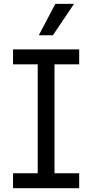

<svg xmlns="http://www.w3.org/2000/svg" viewBox="-20 -986 483 1006"><path d="M394.9 0H48.3V-78.1H177.6V-649.1H48.3V-727.3H394.9V-649.1H265.6V-78.1H394.9ZM257.1 -801.1H183.2L269.9 -965.9H367.9Z"/></svg>

Font: Linik Sans
Style: Regular
Weight: 400
Designer: Rasmus Andersson (font), Marc Monis (original base), Kil Hyung-jin (Pretendard portions), Cristiano Sobral (main changes
Foundry: rsms
Version: Version 3.018;May 31, 2022;FontCreator 14.0.0.2814 64-bit; t